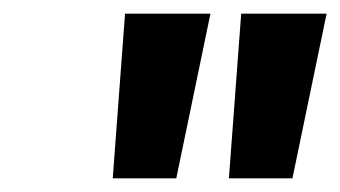

<svg xmlns="http://www.w3.org/2000/svg" viewBox="-20 -736 498 281"><path d="M333 -716 315 -475H408L458 -716ZM163 -716 145 -475H238L288 -716Z"/></svg>

Font: Unageo
Style: SemiBold-Italic
Weight: 600
Designer: Richard Sepsi
Foundry: Richard Sepsi
Version: Version 2.000